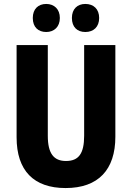

<svg xmlns="http://www.w3.org/2000/svg" viewBox="-20 -942 667 972"><path d="M146 -851C146 -804 174 -780 214 -780C254 -780 283 -806 283 -851C283 -896 254 -922 214 -922C174 -922 146 -897 146 -851ZM344 -851C344 -805 371 -780 412 -780C454 -780 482 -806 482 -851C482 -896 454 -922 412 -922C372 -922 344 -897 344 -851ZM564 -250V-714H406V-255C406 -164 378 -127 314 -127C253 -127 222 -164 222 -254V-714H64V-247C64 -78 151 10 312 10C478 10 564 -83 564 -250Z"/></svg>

Font: Noto Sans Thai Looped Condensed ExtraBold
Style: Regular
Weight: 800
Width: 3
Designer: Sasikarn Vongin, Ben Mitchell
Foundry: The Fontpad Ltd
Version: Version 1.001